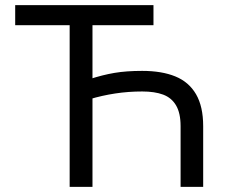

<svg xmlns="http://www.w3.org/2000/svg" viewBox="-20 -727 894 747"><path d="M577.1 -628.9H39.1V-707H577.1ZM682.6 0V-236.3Q682.6 -287.1 665 -316.9Q647.5 -346.7 614.7 -358.9Q582 -371.1 533.2 -371.1Q479.5 -371.1 428.2 -363.3Q377 -355.5 328.1 -340.8V-418.9Q378.9 -435.5 425.3 -443.4Q471.7 -451.2 533.2 -451.2Q609.4 -451.2 662.1 -429.7Q714.8 -408.2 742.7 -360.4Q770.5 -312.5 770.5 -236.3V0ZM251 0V-707H339.8V0Z"/></svg>

Font: WEMIX Pretendard Variable
Style: Regular
Weight: 400
Designer: Base glyphs from Inter by Rasmus Andersson; Hangeul glyphs from Noto Sans CJK(Source Han Sans) by Jang Soo-young and Kan
Foundry: Kil Hyung-jin
Version: Version 1.000;Glyphs 3.2 (3208)